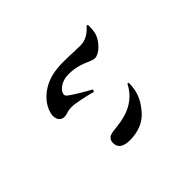

<svg xmlns="http://www.w3.org/2000/svg" viewBox="-69 -820 1137 1137"><g transform="rotate(45 500.0 -251.0)"><path d="M222 -204C233 -90 299 -21 361 4C414 26 455 6 455 -32C455 -59 444 -56 443 -105C443 -133 457 -198 473 -260L459 -266C431 -215 403 -167 377 -132C368 -121 358 -120 346 -125C324 -134 293 -170 293 -225C293 -329 337 -368 337 -405C337 -442 290 -487 248 -505C223 -515 188 -516 168 -515L165 -506C201 -476 223 -440 223 -396C223 -338 215 -266 222 -204ZM700 -288C719 -221 714 -188 724 -155C730 -134 750 -125 767 -125C809 -125 827 -156 827 -209C827 -270 808 -331 761 -372C712 -415 664 -443 581 -444L579 -434C642 -404 683 -347 700 -288Z"/></g></svg>

Font: Source Han Serif
Style: Bold
Weight: 700
Designer: Ryoko NISHIZUKA 西塚涼子 (kana & ideographs); Frank Grießhammer (Latin, Greek & Cyrillic); Wenlong ZHANG 张文龙 (bopomofo); San
Foundry: Adobe Systems Incorporated
Version: Version 1.001;PS 1.001;hotconv 16.6.54;makeotf.lib2.5.65590